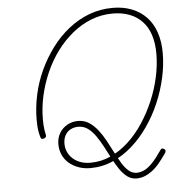

<svg xmlns="http://www.w3.org/2000/svg" viewBox="-69 -1081 1197 1259"><g transform="rotate(-5 529.5 -451.0)"><path d="M779 113Q745 113 718 93Q691 73 668.5 39.5Q646 6 625.5 -33.5Q605 -73 584 -112.5Q563 -152 540 -185Q517 -218 489.5 -238Q462 -258 426 -258Q399 -258 376 -246Q353 -234 340 -210.5Q327 -187 327 -155Q327 -115 347.5 -83.5Q368 -52 403.5 -34Q439 -16 486 -16Q557 -16 620 -45Q683 -74 738 -124.5Q793 -175 837 -242Q881 -309 913 -384.5Q945 -460 962 -538.5Q979 -617 979 -692Q979 -761 961.5 -814.5Q944 -868 909.5 -904.5Q875 -941 826 -959.5Q777 -978 717 -978Q641 -978 574 -951.5Q507 -925 449.5 -878Q392 -831 346 -769Q300 -707 267.5 -633.5Q235 -560 217.5 -482Q200 -404 200 -327Q200 -308 201 -290Q202 -272 204.5 -255Q207 -238 211 -221Q213 -214 208 -208.5Q203 -203 196 -200.5Q189 -198 182.5 -200Q176 -202 174 -210Q169 -226 165.5 -244.5Q162 -263 160.5 -283Q159 -303 159 -327Q159 -408 177 -491Q195 -574 230.5 -650.5Q266 -727 315.5 -793.5Q365 -860 428 -910Q491 -960 564 -987.5Q637 -1015 720 -1015Q790 -1015 846 -992.5Q902 -970 941 -929Q980 -888 1000.5 -827.5Q1021 -767 1021 -692Q1021 -613 1002.5 -529.5Q984 -446 950 -366.5Q916 -287 867.5 -217Q819 -147 759.5 -94.5Q700 -42 630.5 -11.5Q561 19 483 19Q441 19 405 6Q369 -7 342.5 -30Q316 -53 301.5 -85Q287 -117 287 -156Q287 -195 305 -226.5Q323 -258 355.5 -277Q388 -296 428 -296Q469 -296 500.5 -275.5Q532 -255 558 -221.5Q584 -188 605.5 -148.5Q627 -109 647 -69.5Q667 -30 687 3Q707 36 730.5 56Q754 76 783 76Q808 76 834 63.5Q860 51 889 20Q918 -11 951 -60Q956 -67 962 -68Q968 -69 976 -63Q983 -58 983.5 -53Q984 -48 980 -38Q955 -2 931 27Q907 56 881.5 75Q856 94 831 103.5Q806 113 779 113Z"/></g></svg>

Font: Playwrite MX Thin
Style: Regular
Weight: 250
Designer: Veronika Burian, José Scaglione
Foundry: TypeTogether
Version: Version 1.002